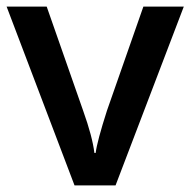

<svg xmlns="http://www.w3.org/2000/svg" viewBox="-20 -560 575 580"><path d="M205.1 0 0 -540H121.1L231 -226.1Q259.3 -147 265.1 -98.1H269Q273.4 -133.3 303.2 -226.1L413.1 -540H535.2L329.1 0Z"/></svg>

Font: Samim Medium FD
Style: Medium-FD
Weight: 500
Foundry: DejaVu fonts team - Redesigned by Saber Rastikerdar
Version: Version 4.0.5